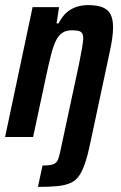

<svg xmlns="http://www.w3.org/2000/svg" viewBox="-23 -538 475 754"><path d="M126 196 144 112Q173 112 186 107Q199 102 204 90.5Q209 79 213 60L287 -285Q295 -324 299 -348Q303 -372 304 -386Q304 -401 299 -408Q294 -415 284 -417Q274 -419 259 -419Q236 -419 221 -408.5Q206 -398 196 -377Q186 -356 177.5 -323Q169 -290 159 -243L107 0H-3L105 -510H209L199 -446H207Q220 -472 237 -487.5Q254 -503 276 -510.5Q298 -518 322 -518Q360 -518 381.5 -508.5Q403 -499 412 -480Q421 -461 421 -430Q421 -411 417.5 -386Q414 -361 407 -330L333 17Q323 67 312 100Q301 133 287.5 152.5Q274 172 253 181Q232 190 201.5 193Q171 196 126 196Z"/></svg>

Font: Saira Condensed SemiBold
Style: Italic
Weight: 600
Width: 3
Italic angle: -12°
Designer: Hector Gatti with collaboration of the Omnibus-Type team
Foundry: Omnibus-Type
Version: Version 1.101